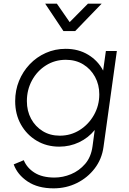

<svg xmlns="http://www.w3.org/2000/svg" viewBox="-20 -810 705 1050"><path d="M273 220Q187 220 131 182.5Q75 145 55 89L110 66Q127 108 169 134.5Q211 161 278 161Q324 161 368.5 142.5Q413 124 445.5 86.5Q478 49 486 -10L498 -99Q463 -56 412.5 -32Q362 -8 304 -8Q235 -8 180.5 -40.5Q126 -73 94.5 -129Q63 -185 63 -257Q63 -316 84 -367.5Q105 -419 142.5 -458.5Q180 -498 230.5 -520.5Q281 -543 339 -543Q409 -543 462.5 -510.5Q516 -478 544 -424L559 -531H619L546 -6Q537 60 498 111Q459 162 400.5 191Q342 220 273 220ZM307 -68Q367 -68 416 -99Q465 -130 494 -181.5Q523 -233 523 -294Q523 -347 499.5 -390Q476 -433 435 -458Q394 -483 340 -483Q280 -483 231.5 -452.5Q183 -422 155 -370.5Q127 -319 127 -257Q127 -203 150 -160.5Q173 -118 213.5 -93Q254 -68 307 -68ZM327 -640 227 -790H291L361 -689L461 -790H536L391 -640Z"/></svg>

Font: Plus Jakarta Sans Light
Style: Italic
Weight: 300
Italic angle: -8°
Designer: Gumpita Rahayu
Foundry: Tokotype
Version: Version 2.071; ttfautohint (v1.8.4.7-5d5b);gftools[0.9.29]